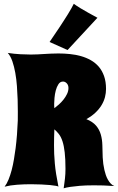

<svg xmlns="http://www.w3.org/2000/svg" viewBox="-20 -998 639 1038"><path d="M598.1 7.8Q566.4 5.4 538.8 4.6Q511.2 3.9 487.8 3.9Q441.9 3.9 411.1 6.6Q380.4 9.3 360.8 12.2Q337.9 15.6 324.2 20Q326.2 4.9 328.1 -8.3Q330.1 -21.5 331.3 -33.9Q332.5 -46.4 333.3 -58.8Q334 -71.3 334 -85Q334 -138.7 329.8 -174.3Q325.7 -210 317.9 -233.9Q310.1 -257.8 298.8 -272.5Q287.6 -287.1 273.9 -298.8Q272.9 -276.9 272.5 -256.3Q272 -235.8 272 -212.9Q272 -190.4 272.9 -166Q273.9 -141.6 276.4 -114.3Q278.8 -86.9 283.7 -55.9Q288.6 -24.9 295.9 11.2Q295.4 9.3 283.2 6.8Q271 4.4 250.5 2.4Q230 0.5 203.4 -0.7Q176.8 -2 147.9 -2Q110.4 -2 72.8 0.7Q35.2 3.4 4.9 11.2Q16.6 -3.9 26.1 -27.1Q35.6 -50.3 43 -78.1Q50.3 -106 55.4 -136.7Q60.5 -167.5 64.5 -197.3Q73.2 -267.1 76.2 -346.2Q76.2 -365.7 76.4 -395.5Q76.7 -425.3 75.4 -460.4Q74.2 -495.6 71.5 -532.7Q68.8 -569.8 62.7 -604Q56.6 -638.2 46.9 -666.5Q37.1 -694.8 22 -711.9Q57.1 -706.5 90.3 -704.8Q123.5 -703.1 147 -703.1Q167.5 -703.1 184.8 -704.1Q202.1 -705.1 219.2 -706.1Q236.3 -707 254.9 -708Q273.4 -709 295.9 -709Q326.7 -709 357.9 -705.8Q389.2 -702.6 417.7 -694.6Q446.3 -686.5 470.9 -672.6Q495.6 -658.7 513.9 -637.5Q532.2 -616.2 542.7 -586.4Q553.2 -556.6 553.2 -517.1Q553.2 -495.1 547.6 -473.1Q542 -451.2 529.3 -429.9Q516.6 -408.7 496.3 -389.4Q476.1 -370.1 446.8 -354Q481.4 -339.8 499.3 -318.8Q517.1 -297.9 524.9 -271Q532.7 -244.1 533.4 -212.6Q534.2 -181.2 535.2 -147Q537.1 -110.4 544.4 -79.1Q547.4 -65.9 552 -52.2Q556.6 -38.6 563.2 -26.9Q569.8 -15.1 578.4 -5.9Q586.9 3.4 598.1 7.8ZM273.9 -413.1Q284.7 -420.9 298.1 -432.9Q311.5 -444.8 323 -459.2Q334.5 -473.6 342.3 -489.7Q350.1 -505.9 350.1 -522Q350.1 -537.6 341.1 -547.4Q332 -557.1 320.8 -557.1Q305.2 -557.1 295.9 -542.7Q286.6 -528.3 281.5 -508.8Q276.4 -489.3 274.7 -469.5Q272.9 -449.7 272.9 -439Q272.9 -433.1 272.9 -426.5Q272.9 -419.9 273.9 -413.1ZM345.2 -727.5 248 -771Q277.8 -814 303.7 -853.5Q314.5 -870.1 325.9 -887.7Q337.4 -905.3 347.4 -921.6Q357.4 -938 365.7 -952.6Q374 -967.3 378.9 -977.5Q394 -966.3 415.8 -953.1Q437.5 -939.9 458 -928.7Q481.4 -915.5 506.8 -901.9Z"/></svg>

Font: Spicy Rice
Style: Regular
Weight: 400
Version: Version 1.000